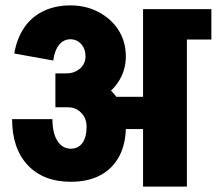

<svg xmlns="http://www.w3.org/2000/svg" viewBox="-20 -694 806 714"><path d="M298 -484Q298 -512 282 -530Q266 -548 241 -548V-674Q300 -674 347 -649Q394 -624 421 -581.5Q448 -539 448 -484ZM178 -469 33 -495Q43 -552 70.5 -592Q98 -632 142 -653Q186 -674 242 -674V-548Q217 -548 200 -527.5Q183 -507 178 -469ZM382 -214V-334H608V-214ZM302 -223Q302 -254 282 -274.5Q262 -295 233 -295V-418Q295 -418 343.5 -392.5Q392 -367 420 -323Q448 -279 448 -223ZM244 -18Q141 -18 83 -80Q25 -142 25 -251H175Q175 -199 193.5 -170Q212 -141 244 -141ZM243 -18V-141Q271 -141 286.5 -162.5Q302 -184 302 -223H448Q448 -159 423.5 -113Q399 -67 353.5 -42.5Q308 -18 243 -18ZM186 -295V-421H227V-295ZM226 -295V-421Q257 -421 277.5 -439Q298 -457 298 -485H448Q448 -431 419 -388Q390 -345 340 -320Q290 -295 226 -295ZM512 0V-660H675V0ZM553 -547V-660H766V-547Z"/></svg>

Font: Akshar Light
Style: Regular
Weight: 300
Designer: Tall Chai
Foundry: Tall Chai
Version: Version 1.100